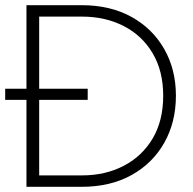

<svg xmlns="http://www.w3.org/2000/svg" viewBox="-20 -720 743 740"><path d="M82 0V-335H0V-378H82V-700H295Q405 -700 486.5 -655Q568 -610 613 -531Q658 -452 658 -351Q658 -249 613 -169.5Q568 -90 486.5 -45Q405 0 295 0ZM131 -44H296Q386 -44 457 -81Q528 -118 568.5 -186.5Q609 -255 609 -351Q609 -446 568.5 -514.5Q528 -583 457 -619.5Q386 -656 296 -656H131V-378H318V-335H131Z"/></svg>

Font: MuseoModerno ExtraLight
Style: Regular
Weight: 200
Designer: Pablo Cosgaya, Héctor Gatti, Marcela Romero, and the Authors of The MuseoModerno Project.
Foundry: Omnibus-Type Team
Version: Version 1.001